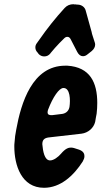

<svg xmlns="http://www.w3.org/2000/svg" viewBox="-20 -885 482 912"><path d="M222 -635C234 -650 247 -664 262 -680L285 -703C290 -708 295 -710 300 -710C307 -710 312 -706 316 -698L347 -638C354 -625 363 -618 374 -618C382 -618 389 -621 396 -627L415 -642C426 -651 432 -662 432 -673C432 -678 431 -682 429 -687L420 -715C418 -721 416 -727 415 -734L387 -835C383 -851 368 -862 351 -863C346 -863 343 -863 341 -864H333L329 -865C312 -865 298 -859 287 -847C244 -800 204 -750 168 -698L155 -680C150 -673 148 -667 148 -660C148 -651 151 -643 158 -636L164 -628C171 -621 180 -617 190 -617C202 -617 212 -622 219 -631ZM373 -118C378 -127 381 -135 381 -142C381 -149 381 -165 356 -174L331 -182C326 -183 322 -184 318 -184C306 -184 292 -181 269 -154C256 -139 235 -123 218 -123C191 -123 184 -167 181 -200C181 -220 190 -229 210 -232L367 -250C399 -254 425 -277 432 -306C435 -321 436 -333 439 -345C441 -362 442 -379 442 -396C442 -493 408 -566 300 -573H290C133 -573 80 -396 57 -269C53 -249 50 -228 49 -208C48 -201 48 -195 48 -189C48 -100 82 7 189 7C268 7 330 -51 373 -118ZM310 -377C307 -360 295 -347 276 -344L228 -338C217 -338 206 -338 206 -352C206 -355 207 -359 208 -363C231 -424 261 -467 281 -467H282C313 -467 315 -411 310 -377Z"/></svg>

Font: Bangerz
Style: Bold
Weight: 700
Designer: vernon adams
Foundry: Vernon Adams
Version: Version 2.10;December 28, 2023;FontCreator 13.0.0.2683 64-bi